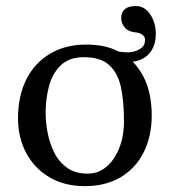

<svg xmlns="http://www.w3.org/2000/svg" viewBox="-20 -615 570 645"><path d="M40.5 -217.3Q40.5 -292.5 68.4 -348.1Q96.2 -403.8 148.2 -434.6Q200.2 -465.3 269 -465.3Q301.3 -465.3 328.1 -459.7Q355 -454.1 378.4 -441.9Q396.5 -439 411.6 -439Q417.5 -439 430.7 -442.1Q443.8 -445.3 455.6 -454.3Q467.3 -463.4 467.3 -481.4Q467.3 -491.7 458.3 -498.3Q449.2 -504.9 438 -505.9Q411.6 -507.8 399.4 -522.5Q387.2 -537.1 387.2 -553.2Q387.2 -594.7 436 -594.7Q466.3 -594.7 484.9 -566.4Q503.4 -538.1 503.4 -501.5Q503.4 -462.4 483.4 -437.5Q463.4 -412.6 425.8 -407.7Q489.7 -342.8 489.7 -226.6Q489.7 -157.7 462.9 -103.8Q436 -49.8 385.5 -19.8Q335 10.3 265.1 10.3Q195.3 10.3 144.8 -20.3Q94.2 -50.8 67.4 -102.3Q40.5 -153.8 40.5 -217.3ZM261.7 -422.9Q212.4 -422.9 184.1 -395.5Q155.8 -368.2 144.5 -325.2Q133.3 -282.2 133.3 -235.4Q133.3 -204.6 139.9 -169.7Q146.5 -134.8 161.9 -103.3Q177.2 -71.8 204.8 -51.8Q232.4 -31.7 274.4 -31.7Q310.5 -31.7 337.6 -54.7Q364.7 -77.6 380.6 -117.7Q396.5 -157.7 396.5 -207.5Q396.5 -272.5 386.5 -320.8Q376.5 -369.1 347.2 -396Q317.9 -422.9 261.7 -422.9Z"/></svg>

Font: Kurinto Seri
Style: Regular
Weight: 400
Designer: Kurinto was developed by Clint Goss from a range of fonts that are compatible with the SIL Open Font License Version 1.1
Foundry: Clinton F. Goss
Version: Version 2.196; July 25, 2020